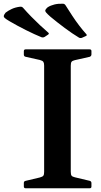

<svg xmlns="http://www.w3.org/2000/svg" viewBox="-98 -1011 541 1031"><path d="M362 -817 342 -808Q333 -805 326 -809Q291 -830 250 -860.5Q209 -891 173 -921Q156 -936 149.5 -944Q143 -952 146 -958Q149 -964 158 -972Q174 -982 194.5 -987Q215 -992 241 -991Q250 -990 255 -981Q272 -954 290 -926.5Q308 -899 327.5 -873.5Q347 -848 366 -827Q371 -820 362 -817ZM160 -825 142 -813Q133 -808 125 -811Q88 -826 42 -849Q-4 -872 -45 -896Q-64 -907 -71.5 -913.5Q-79 -920 -77.5 -926.5Q-76 -933 -68 -943Q-54 -954 -34.5 -963Q-15 -972 10 -975Q20 -976 26 -969Q47 -945 70 -921.5Q93 -898 116.5 -876Q140 -854 161 -836Q168 -830 160 -825ZM139 0V-746H282V0ZM40 0Q30 0 30 -10V-29Q30 -38 40 -40L116 -58Q131 -62 135 -68Q139 -74 139 -88V-210H282V-89Q282 -73 286.5 -67.5Q291 -62 304 -59L384 -40Q393 -37 393 -28V-9Q393 0 383 0ZM30 -736Q30 -746 40 -746H383Q393 -746 393 -737V-719Q393 -710 384 -706L304 -688Q291 -685 286.5 -679.5Q282 -674 282 -658V-537H139V-659Q139 -672 135 -678.5Q131 -685 116 -689L40 -706Q30 -708 30 -718Z"/></svg>

Font: Hahmlet SemiBold
Style: Regular
Weight: 600
Version: Version 1.002